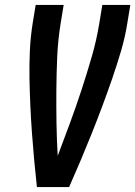

<svg xmlns="http://www.w3.org/2000/svg" viewBox="-20 -755 546 775"><path d="M129 0Q123 -54 118 -108.5Q113 -163 109 -218Q105 -273 102.5 -328Q100 -383 99 -438Q98 -493 100.5 -549Q103 -605 112 -662L124 -735H237L225 -662Q214 -594 211 -526.5Q208 -459 207.5 -392Q207 -325 208 -258.5Q209 -192 213 -126Q238 -192 262.5 -258.5Q287 -325 309 -392Q331 -459 350.5 -526.5Q370 -594 381 -662L393 -735H506L494 -662Q485 -605 468.5 -549Q452 -493 433 -438Q414 -383 393.5 -328Q373 -273 351 -218Q329 -163 306 -108.5Q283 -54 259 0Z"/></svg>

Font: Iosevka Term Curly Oblique
Style: Bold
Weight: 700
Italic angle: -9°
Designer: Belleve Invis
Foundry: Belleve Invis
Version: Version 32.3.0